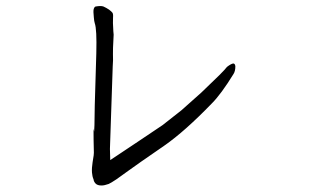

<svg xmlns="http://www.w3.org/2000/svg" viewBox="-20 -632 1040 620"><path d="M282 -53Q278 -62 277 -75Q276 -89 279 -108Q284 -134 283 -145Q282 -179 282 -216L284 -207L285 -228Q285 -242 286 -292Q287 -330 288 -359Q289 -389 291 -460Q293 -538 286 -557Q284 -563 283 -576Q281 -598 282 -600Q284 -610 289 -611Q306 -614 314 -611Q323 -607 332 -601Q340 -595 343 -591Q346 -587 345 -575Q344 -562 346 -531Q347 -522 347 -520Q344 -477 345 -438V-437Q345 -435 344 -418L335 -151Q335 -143 336 -115L426 -175L505 -228Q535 -252 566 -276L630 -333L688 -389Q707 -408 713 -416Q726 -426 733 -427Q739 -427 740 -418Q740 -402 734 -393Q694 -328 664 -298Q577 -208 511 -162Q418 -98 395 -81Q364 -59 356 -53Q338 -41 331 -38Q317 -33 308 -33Q295 -33 289 -39Q283 -45 282 -53Z"/></svg>

Font: ToneOZ-Pinyin-Tsuipita-TC
Style: Regular
Weight: 400
Designer: ÂÆ£ÂøóÂáåJeffrey Xuan(jeffreyx@gmail.com, ToneOZ.com) ÈòøÂù§(cjkFonts)
Foundry: ToneOZ
Version: Version 0.24071